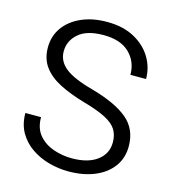

<svg xmlns="http://www.w3.org/2000/svg" viewBox="-109 -810 811 908"><g transform="rotate(15 296.5 -356.0)"><path d="M477.1 -177.2Q477.1 -213.4 460.9 -239.3Q444.8 -265.1 405.5 -285.4Q366.2 -305.7 295.4 -325.7Q224.6 -346.2 172.6 -372.8Q120.6 -399.4 92.3 -438Q64 -476.6 64 -532.2Q64 -587.4 94.2 -629.9Q124.5 -672.4 178.7 -696.5Q232.9 -720.7 304.2 -720.7Q381.8 -720.7 437 -691.2Q492.2 -661.6 521.7 -613Q551.3 -564.5 551.3 -507.3H474.6Q474.6 -571.8 431.2 -614Q387.7 -656.2 304.2 -656.2Q222.7 -656.2 181.9 -620.6Q141.1 -585 141.1 -533.2Q141.1 -485.8 181.6 -452.9Q222.2 -419.9 319.8 -393.6Q437 -360.8 495.8 -311.8Q554.7 -262.7 554.7 -178.2Q554.7 -120.6 523.4 -78.4Q492.2 -36.1 436.8 -13.2Q381.3 9.8 308.6 9.8Q260.3 9.8 212.9 -3.2Q165.5 -16.1 126.7 -42.7Q87.9 -69.3 64.7 -109.6Q41.5 -149.9 41.5 -204.6H118.2Q118.2 -150.4 146.2 -117.4Q174.3 -84.5 218 -69.3Q261.7 -54.2 308.6 -54.2Q387.2 -54.2 432.1 -87.6Q477.1 -121.1 477.1 -177.2Z"/></g></svg>

Font: Vazirmatn FD Light
Style: Regular
Weight: 300
Designer: Saber Rastikerdar
Foundry: Saber Rastikerdar
Version: Version 33.003